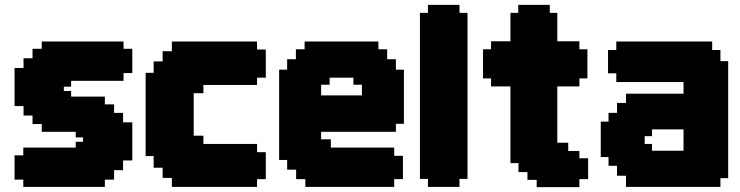

<svg xmlns="http://www.w3.org/2000/svg" viewBox="-20 -770 3050 791"><path d="M243 -413V-395H273V-372H412V-340H450V-305H487V-266H525V-109H487V-69H450V-30H412V0H76V-30H40V-130H76V-162H292V-186H322V-204H292V-227H152V-259H114V-294H77V-333H40V-490H77V-530H114V-569H152V-599H489V-569H525V-469H489V-437H273V-413Z M1075 -566V-450H1039V-420H818V-386H778V-211H818V-177H1039V-143H1075V-32H1039V0H688V-37H650V-79H613V-127H580V-470H613V-517H650V-559H688V-599H1039V-566Z M1471 -377V-421H1436V-450H1338V-421H1303V-377ZM1644 -483V-260H1611V-227H1303V-196H1343V-162H1604V-128H1640V-32H1604V0H1238V-32H1200V-71H1163V-111H1130V-483H1163V-526H1199V-567H1235V-599H1539V-567H1575V-526H1611V-483Z M1743 0V-33H1710V-717H1743V-750H1873V-717H1906V-33H1873V0Z M2276 -182H2321V-148H2367V-118H2403V-32H2367V1H2191V-29H2153V-61H2116V-98H2083V-414H2003V-447H1970V-567H2003V-600H2083V-717H2115V-750H2245V-717H2276V-600H2367V-567H2400V-447H2367V-414H2276Z M2796 -237H2666V-209H2636V-177H2666V-149H2796ZM2980 -518V-36H2948V0H2559V-46H2522V-87H2487V-123H2455V-269H2487V-305H2522V-346H2559V-384H2796V-432H2519V-468H2485V-564H2519V-599H2914V-564H2948V-518Z"/></svg>

Font: DNF Bit Bit TTF
Style: Regular
Weight: 400
Designer: Kim So-Yeon
Foundry: NEOPLE Inc.
Version: Version 1.000;September 28, 2022;FontCreator 14.0.0.2872 64-